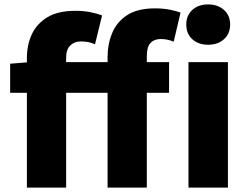

<svg xmlns="http://www.w3.org/2000/svg" viewBox="-20 -851 1124 871"><path d="M102 0V-588Q102 -646 124 -694.5Q146 -743 194.5 -772.5Q243 -802 323 -802Q360 -802 391.5 -795.5Q423 -789 443 -781L411 -650Q398 -656 383 -659.5Q368 -663 345 -663Q318 -663 299 -645Q280 -627 280 -589V0ZM468 0V-591Q468 -651 489 -701.5Q510 -752 557 -782.5Q604 -813 683 -813Q721 -813 750.5 -807Q780 -801 799 -794L768 -662Q740 -674 709 -674Q680 -674 663 -656.5Q646 -639 646 -596V0ZM26 -430V-562L113 -569H747V-430ZM835 0V-569H1014V0ZM924 -648Q880 -648 852.5 -673Q825 -698 825 -740Q825 -781 852.5 -806Q880 -831 924 -831Q968 -831 996 -806Q1024 -781 1024 -740Q1024 -698 996 -673Q968 -648 924 -648Z"/></svg>

Font: Noto Sans SC Black
Style: Regular
Weight: 900
Designer: Ryoko NISHIZUKA  (kana, bopomofo & ideographs); Paul D. Hunt (Latin, Greek & Cyrillic); Sandoll Communications , Soo-you
Foundry: Adobe
Version: Version 2.004-H2;hotconv 1.0.118;makeotfexe 2.5.65603